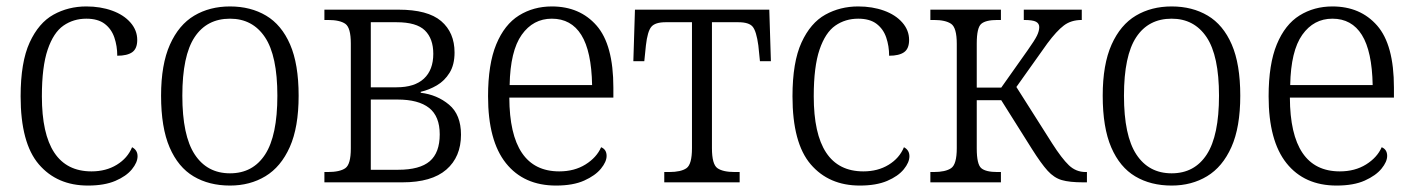

<svg xmlns="http://www.w3.org/2000/svg" viewBox="-20 -566 4385 596"><path d="M253 10Q157 10 100.5 -56Q44 -122 44 -267Q44 -373 72 -434Q100 -495 146 -520.5Q192 -546 248 -546Q292 -546 328 -533Q364 -520 385 -496Q406 -472 406 -442Q406 -415 390.5 -404Q375 -393 344 -393Q344 -423 335 -449.5Q326 -476 305 -492Q284 -508 248 -508Q208 -508 177 -486.5Q146 -465 128 -412Q110 -359 110 -267Q110 -34 264 -34Q309 -34 342.5 -54.5Q376 -75 390 -109Q407 -100 407 -81Q407 -62 389.5 -40.5Q372 -19 338 -4.5Q304 10 253 10Z M694 10Q629 10 581 -18.5Q533 -47 506.5 -108.5Q480 -170 480 -269Q480 -366 507.5 -427.5Q535 -489 583 -517.5Q631 -546 694 -546Q758 -546 806 -517.5Q854 -489 880.5 -428Q907 -367 907 -269Q907 -171 879.5 -109.5Q852 -48 804 -19Q756 10 694 10ZM694 -28Q765 -28 803 -86.5Q841 -145 841 -269Q841 -393 802.5 -450.5Q764 -508 694 -508Q622 -508 584 -450.5Q546 -393 546 -269Q546 -145 584.5 -86.5Q623 -28 694 -28Z M987 0V-32H997Q1035 -32 1052 -44Q1069 -56 1069 -105V-431Q1069 -480 1052 -492Q1035 -504 998 -504H987V-536H1217Q1308 -536 1349.5 -500.5Q1391 -465 1391 -403Q1391 -365 1375.5 -340Q1360 -315 1336 -301Q1312 -287 1286 -281V-278Q1337 -272 1374 -241Q1411 -210 1411 -148Q1411 -79 1365.5 -39.5Q1320 0 1229 0ZM1131 -295H1211Q1267 -295 1296 -322Q1325 -349 1325 -399Q1325 -446 1299 -471.5Q1273 -497 1211 -497H1131ZM1131 -39H1216Q1283 -39 1314 -65.5Q1345 -92 1345 -149Q1345 -205 1312 -231Q1279 -257 1214 -257H1131Z M1706 10Q1606 10 1550.5 -59.5Q1495 -129 1495 -267Q1495 -367 1520.5 -428.5Q1546 -490 1591 -518Q1636 -546 1693 -546Q1780 -546 1832 -486.5Q1884 -427 1884 -294V-263H1561Q1562 -34 1716 -34Q1763 -34 1797.5 -55.5Q1832 -77 1846 -109Q1863 -102 1863 -82Q1863 -64 1845.5 -42.5Q1828 -21 1793.5 -5.5Q1759 10 1706 10ZM1818 -302Q1816 -407 1784.5 -457.5Q1753 -508 1693 -508Q1635 -508 1599.5 -458Q1564 -408 1562 -302Z M2042 0V-32H2057Q2094 -32 2111 -44Q2128 -56 2128 -106V-497H2046Q2014 -497 2002 -483Q1990 -469 1985 -425L1980 -376H1946L1951 -536H2368L2373 -376H2339L2334 -425Q2328 -469 2316.5 -483Q2305 -497 2272 -497H2190V-106Q2190 -56 2207 -44Q2224 -32 2261 -32H2276V0Z M2649 10Q2553 10 2496.5 -56Q2440 -122 2440 -267Q2440 -373 2468 -434Q2496 -495 2542 -520.5Q2588 -546 2644 -546Q2688 -546 2724 -533Q2760 -520 2781 -496Q2802 -472 2802 -442Q2802 -415 2786.5 -404Q2771 -393 2740 -393Q2740 -423 2731 -449.5Q2722 -476 2701 -492Q2680 -508 2644 -508Q2604 -508 2573 -486.5Q2542 -465 2524 -412Q2506 -359 2506 -267Q2506 -34 2660 -34Q2705 -34 2738.5 -54.5Q2772 -75 2786 -109Q2803 -100 2803 -81Q2803 -62 2785.5 -40.5Q2768 -19 2734 -4.5Q2700 10 2649 10Z M2868 0V-32H2878Q2915 -32 2932.5 -44Q2950 -56 2950 -106V-430Q2950 -480 2932.5 -492Q2915 -504 2879 -504H2868V-536H3087V-504H3076Q3040 -504 3026 -492Q3012 -480 3012 -431V-294H3088L3170 -410Q3192 -441 3199 -455.5Q3206 -470 3206 -482Q3206 -493 3196 -498.5Q3186 -504 3158 -504V-536H3338V-504Q3305 -504 3282.5 -487Q3260 -470 3231 -431L3135 -296L3246 -121Q3276 -74 3298 -53Q3320 -32 3350 -32H3354V0H3342Q3300 0 3276 -7Q3252 -14 3232 -36Q3212 -58 3183 -104L3088 -255H3012V-105Q3012 -56 3026 -44Q3040 -32 3076 -32H3087V0Z M3617 10Q3552 10 3504 -18.5Q3456 -47 3429.5 -108.5Q3403 -170 3403 -269Q3403 -366 3430.5 -427.5Q3458 -489 3506 -517.5Q3554 -546 3617 -546Q3681 -546 3729 -517.5Q3777 -489 3803.5 -428Q3830 -367 3830 -269Q3830 -171 3802.5 -109.5Q3775 -48 3727 -19Q3679 10 3617 10ZM3617 -28Q3688 -28 3726 -86.5Q3764 -145 3764 -269Q3764 -393 3725.5 -450.5Q3687 -508 3617 -508Q3545 -508 3507 -450.5Q3469 -393 3469 -269Q3469 -145 3507.5 -86.5Q3546 -28 3617 -28Z M4129 10Q4029 10 3973.5 -59.5Q3918 -129 3918 -267Q3918 -367 3943.5 -428.5Q3969 -490 4014 -518Q4059 -546 4116 -546Q4203 -546 4255 -486.5Q4307 -427 4307 -294V-263H3984Q3985 -34 4139 -34Q4186 -34 4220.5 -55.5Q4255 -77 4269 -109Q4286 -102 4286 -82Q4286 -64 4268.5 -42.5Q4251 -21 4216.5 -5.5Q4182 10 4129 10ZM4241 -302Q4239 -407 4207.5 -457.5Q4176 -508 4116 -508Q4058 -508 4022.5 -458Q3987 -408 3985 -302Z"/></svg>

Font: Noto Serif SemiCondensed Light
Style: Regular
Weight: 300
Width: 4
Designer: Monotype Design Team
Foundry: Monotype Imaging Inc.
Version: Version 2.013